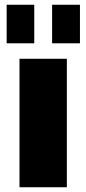

<svg xmlns="http://www.w3.org/2000/svg" viewBox="-20 -787 363 807"><path d="M261 -540V0H62V-540ZM124 -767V-605H8V-767ZM316 -767V-605H199V-767Z"/></svg>

Font: Pathway Extreme ExtraBold
Style: Regular
Weight: 800
Designer: Eduardo Rodriguez Tunni
Foundry: Eduardo Rodriguez Tunni
Version: Version 1.001;gftools[0.9.26]